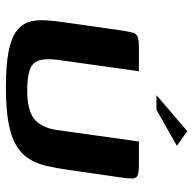

<svg xmlns="http://www.w3.org/2000/svg" viewBox="-22 -646 670 667"><g transform="rotate(90 313.5 -313.0)"><path d="M571 -217Q565 -174 557 -139.5Q549 -105 532.5 -78.5Q516 -52 486 -34Q456 -16 407 -7Q358 2 283 2Q208 2 161 -7Q114 -16 89.5 -34Q65 -52 57 -77.5Q49 -103 51 -136Q53 -169 59 -208L86 -398Q90 -424 93.5 -437.5Q97 -451 108 -455.5Q119 -460 145 -460H228L188 -175Q183 -132 191.5 -110Q200 -88 226 -80Q252 -72 294 -72Q361 -72 392 -95Q423 -118 432 -174L472 -460H554Q580 -460 590 -455.5Q600 -451 600.5 -437.5Q601 -424 597 -398ZM311 -521 436 -628 487 -592 362 -521Z"/></g></svg>

Font: Genos SemiBold
Style: Italic
Weight: 600
Italic angle: -8°
Version: Version 1.010